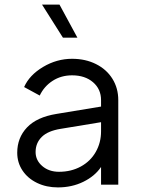

<svg xmlns="http://www.w3.org/2000/svg" viewBox="-20 -804 612 836"><path d="M55 -139Q55 -204 97.5 -249Q140 -294 226 -308L420 -340V-368Q420 -416 385 -446Q350 -476 294 -476Q246 -476 209 -452Q172 -428 153 -388L85 -425Q108 -477 167.5 -512.5Q227 -548 294 -548Q352 -548 398 -525Q444 -502 469.5 -461Q495 -420 495 -368V0H420V-77Q393 -37 343 -12.5Q293 12 232 12Q182 12 141.5 -7.5Q101 -27 78 -61.5Q55 -96 55 -139ZM237 -56Q290 -56 332 -79Q374 -102 397 -142.5Q420 -183 420 -232V-272L244 -243Q188 -234 161.5 -207.5Q135 -181 135 -142Q135 -106 164 -81Q193 -56 237 -56ZM163 -784H239L317 -640H254Z"/></svg>

Font: Eudoxus Sans
Style: Regular
Weight: 400
Designer: Stijn de Vries
Foundry: tokotype
Version: Version 2.005